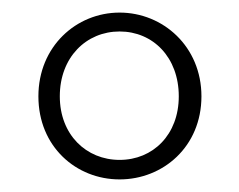

<svg xmlns="http://www.w3.org/2000/svg" viewBox="-20 -762 379 305"><path d="M170 -508C117 -508 75 -548 75 -609C75 -671 117 -712 170 -712C223 -712 264 -671 264 -609C264 -548 223 -508 170 -508ZM170 -477C239 -477 300 -529 300 -609C300 -688 239 -742 170 -742C101 -742 41 -688 41 -609C41 -529 101 -477 170 -477Z"/></svg>

Font: Noto Serif CJK SC Light
Style: Regular
Weight: 300
Designer: Ryoko NISHIZUKA 西塚涼子 (kana & ideographs); Frank Grießhammer (Latin, Greek & Cyrillic); Wenlong ZHANG 张文龙 (bopomofo); San
Foundry: Adobe
Version: Version 2.001;hotconv 1.1.0;makeotfexe 2.6.0